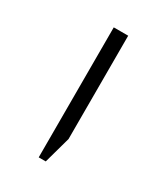

<svg xmlns="http://www.w3.org/2000/svg" viewBox="-103 -635 386 449"><g transform="rotate(30 90.0 -410.5)"><path d="M73 -235V-586H112V-307L92 -235Z"/></g></svg>

Font: Noto Sans Hebrew SemiCondensed ExtraLight
Style: Regular
Weight: 200
Width: 4
Designer: Monotype Design Team
Foundry: Monotype Imaging Inc.
Version: Version 2.004; ttfautohint (v1.8.4.7-5d5b)